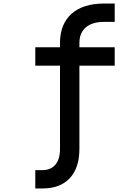

<svg xmlns="http://www.w3.org/2000/svg" viewBox="-20 -868 790 1088"><path d="M630 -744H570Q503 -744 466.5 -713Q430 -682 430 -624V-600H630V-496H430V-24Q430 83 375.5 141.5Q321 200 220 200H180V96H220Q268 96 294 65Q320 34 320 -24V-496H180V-600H320V-624Q320 -731 385 -789.5Q450 -848 570 -848H630Z"/></svg>

Font: Martian Mono sWd Rg
Style: Regular
Weight: 400
Width: 6
Monospace: yes
Designer: Roman Shamin
Foundry: Evil Martians
Version: Version 1.000